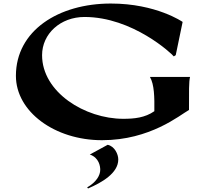

<svg xmlns="http://www.w3.org/2000/svg" viewBox="-20 -767 1155 1086"><path d="M557 26C830 26 997 -116 1049 -145C1049 -248 1048 -306 1055 -332H828C853 -289 854 -217 853 -138C800 -101 740 -95 677 -95C461 -95 218 -245 218 -455C218 -576 322 -671 458 -671C730 -671 952 -463 963 -448L974 -455L1013 -643C1013 -643 864 -747 607 -747C311 -747 70 -594 70 -338C70 -135 290 26 557 26ZM473 293 478 299C555 266 649 213 649 135C649 105 628 60 589 52L488 107C541 125 547 175 547 193C547 225 525 263 473 293Z"/></svg>

Font: Coconat
Style: Bold
Weight: 900
Width: 8
Designer: Sara Lavazza
Foundry: Collletttivo
Version: Version 1.000;Glyphs 3.2 (3217)